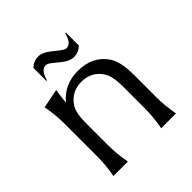

<svg xmlns="http://www.w3.org/2000/svg" viewBox="-200 -906 1055 1055"><g transform="rotate(-45 327.5 -378.5)"><path d="M193.4 -730.5Q219.2 -756.8 257.8 -756.8Q287.6 -756.8 324.2 -728L365.7 -695.3Q386.7 -678.7 399.4 -678.7Q435.5 -678.7 452.1 -742.2H457V-641.6Q431.2 -615.2 393.1 -615.2Q361.3 -615.2 325.7 -644L284.7 -677.2Q264.6 -693.4 251 -693.4Q214.8 -693.4 197.8 -629.9H193.4ZM84 0Q97.7 -66.9 97.7 -144V-389.2Q97.7 -463.9 84 -534.2L196.3 -556.6Q188.5 -512.2 185.1 -470.2Q250 -546.9 353.5 -546.9Q469.2 -546.9 525.4 -462.4Q557.1 -415 557.1 -313V-143.6Q557.1 -71.8 570.8 0H455.6Q469.2 -72.3 469.2 -144V-313.5Q469.2 -389.2 446.8 -425.3Q405.3 -490.7 326.2 -490.7Q247.6 -490.7 205.1 -425.3Q183.1 -391.6 183.1 -313.5V-144Q183.1 -67.4 196.8 0Z"/></g></svg>

Font: Classica
Style: Book
Weight: 400
Designer: Wojciech Kalinowski "wmk69" (wmk69@o2.pl)
Foundry: Wojciech Kalinowski "wmk69" (wmk69@o2.pl)
Version: Version 2.1.1; 2021-05-14